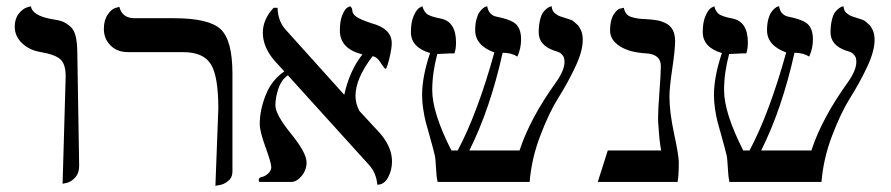

<svg xmlns="http://www.w3.org/2000/svg" viewBox="-20 -579 2835 611"><path d="M179.2 5.9 189 -335.9Q189 -376 171.4 -390.9Q153.8 -405.8 110.8 -413.1Q73.7 -418.9 50.3 -441.4Q26.9 -463.9 26.9 -494.1Q26.9 -519 39.3 -534.9Q51.8 -550.8 64.9 -555.2L78.1 -559.1Q83 -530.3 140.1 -519Q166 -515.1 177.5 -511Q189 -506.8 202.4 -495.8Q215.8 -484.9 220.9 -463.4Q226.1 -441.9 226.1 -405.8L231.9 -50.8Q231.9 -27.8 219 -13.9Q206.1 0 192.4 2.9Z M665.5 12.2 674.8 -233.9Q674.8 -335.9 651.1 -374.5Q627.4 -413.1 562.5 -413.1H387.7Q352.5 -413.1 331.5 -434.6Q310.5 -456.1 310.5 -486.8Q310.5 -514.6 322.5 -532.2Q334.5 -549.8 347.2 -553.7L359.9 -557.1Q368.7 -521 408.7 -521H534.7Q644.5 -521 682.1 -486.1Q719.7 -451.2 719.7 -344.2V-33.2Q719.7 -14.2 706.3 -3.2Q692.9 7.8 679.2 9.8Z M1226.6 -441.9Q1226.6 -427.7 1222.4 -408Q1218.3 -388.2 1213.9 -374Q1209.5 -359.9 1207.5 -359.9Q1203.6 -359.9 1191.4 -379.4Q1179.2 -398.9 1165.5 -399.9Q1111.3 -329.1 1111.3 -273.9Q1111.3 -248.5 1124 -225.6L1189.5 -154.8Q1227.5 -110.8 1227.5 -64.9Q1227.5 -38.1 1215.1 -14.6Q1202.6 8.8 1180.7 8.8Q1177.7 -28.3 1154.3 -54.2L896 -339.4Q875.5 -325.2 866 -297.1Q856.4 -269 856.4 -244.1Q856.4 -214.4 906 -153.6Q955.6 -92.8 955.6 -62Q955.6 -38.1 939.9 -19Q924.3 0 906.2 0H805.7Q803.7 -3.9 803.2 -5.9Q803.2 -12.7 810.5 -15.1Q822.8 -17.1 833 -26.6Q843.3 -36.1 843.3 -46.9Q843.3 -60.1 825 -110.6Q806.6 -161.1 806.6 -184.1Q806.6 -229 825.7 -276.9Q844.7 -324.7 884.8 -351.6L854.5 -384.8Q816.4 -428.7 816.4 -475.1Q816.4 -517.1 850.6 -554.2H863.3Q864.3 -512.2 888.7 -484.9L1074.2 -278.8L1075.7 -277.8Q1092.3 -354 1133.3 -405.8Q1061.5 -423.8 1061.5 -481.9Q1061.5 -512.7 1069.6 -531.7Q1077.6 -550.8 1085.9 -555.2L1094.2 -559.1Q1101.1 -554.2 1101.3 -544.7Q1101.6 -535.2 1113.5 -526.1Q1125.5 -517.1 1162.6 -504.9Q1226.6 -487.8 1226.6 -441.9Z M1834.5 -452.1Q1834.5 -416 1810.5 -365.5Q1786.6 -314.9 1757.1 -268.1Q1727.5 -221.2 1699.5 -147.7Q1671.4 -74.2 1665.5 0H1372.6Q1368.7 -17.1 1367.4 -45.7Q1366.2 -74.2 1363.3 -85.9Q1358.4 -106.9 1348.9 -140.4Q1339.4 -173.8 1335 -190.4Q1330.6 -207 1326.9 -231Q1323.2 -254.9 1323.2 -275.9Q1323.2 -335 1348.6 -410.2Q1287.6 -428.2 1287.6 -477.1Q1287.6 -509.3 1296.9 -529.5Q1306.2 -549.8 1315.4 -554.7L1324.2 -559.1Q1329.1 -541 1340.3 -533.4Q1351.6 -525.9 1382.3 -520Q1431.2 -510.3 1431.2 -443.8Q1431.2 -423.8 1426.3 -409.2Q1411.1 -409.2 1394.8 -408.2Q1378.4 -407.2 1371.6 -407.2Q1355.5 -347.2 1355.5 -292Q1355.5 -220.2 1416.5 -100.1H1436.5Q1499.5 -218.3 1553.2 -412.1Q1492.2 -434.1 1492.2 -482.9Q1492.2 -502.9 1496.3 -518.1Q1500.5 -533.2 1505.9 -540.5Q1511.2 -547.9 1516.8 -552.5Q1522.5 -557.1 1526.4 -558.1L1530.3 -559.1Q1532.2 -550.3 1535.4 -543.7Q1538.6 -537.1 1544.4 -533Q1550.3 -528.8 1553.2 -527.8Q1556.2 -526.9 1564.7 -524.9Q1573.2 -522.9 1574.2 -522.9Q1612.3 -513.7 1624.5 -499.5Q1638.7 -482.9 1638.2 -452.1Q1638.2 -425.3 1626.5 -398.9Q1607.4 -411.1 1579.6 -411.1Q1539.6 -231.9 1473.6 -100.1H1633.3Q1666.5 -202.1 1750.5 -318.8Q1776.4 -356 1776.4 -381.8Q1776.4 -387.7 1775.4 -392.8Q1774.4 -397.9 1771.5 -401.4Q1768.6 -404.8 1766.4 -407.5Q1764.2 -410.2 1759.8 -412.1Q1755.4 -414.1 1753.9 -414.6Q1752.4 -415 1748 -416.5L1743.2 -418Q1694.3 -435.1 1694.3 -476.1Q1694.3 -498 1698.5 -515.1Q1702.6 -532.2 1708.5 -540Q1714.4 -547.9 1720.9 -552.5Q1727.5 -557.1 1731.4 -558.1L1735.4 -559.1Q1736.3 -551.3 1738.8 -545.7Q1741.2 -540 1746.8 -536.1Q1752.4 -532.2 1754.9 -530.5Q1757.3 -528.8 1765.9 -525.9Q1774.4 -522.9 1775.4 -522.9L1780.8 -521Q1786.1 -519 1788.8 -518.6Q1791.5 -518.1 1797.4 -515.6Q1803.2 -513.2 1806.4 -510Q1809.6 -506.8 1814.5 -502.9Q1819.3 -499 1822.3 -494.6Q1825.2 -490.2 1828.4 -483.6Q1831.5 -477.1 1833 -469Q1834.5 -460.9 1834.5 -452.1Z M2110.4 -272Q2110.4 -222.2 2125.2 -153.1Q2140.1 -84 2140.1 -63Q2140.1 -19 2136.2 0H1882.3L1914.1 -100.1H2084Q2078.1 -130.9 2075.2 -181.2Q2074.2 -188 2074.2 -204.1Q2074.2 -230 2078.6 -287.6Q2083 -345.2 2083 -369.1Q2083 -406.2 2036.1 -409.2Q1982.9 -412.1 1952.1 -432.1Q1921.4 -452.1 1921.4 -481.9Q1921.4 -514.2 1932.4 -532Q1943.4 -549.8 1954.1 -551.8L1965.3 -554.2Q1969.2 -532.2 1987.3 -525.6Q2005.4 -519 2035.2 -518.1Q2055.2 -517.1 2069.6 -514.6Q2084 -512.2 2098.6 -505.1Q2113.3 -498 2120.8 -483.6Q2128.4 -469.2 2128.4 -448.2Q2128.4 -420.4 2119.4 -360.6Q2110.4 -300.8 2110.4 -272Z M2763.2 -452.1Q2763.2 -416 2739.3 -365.5Q2715.3 -314.9 2685.8 -268.1Q2656.2 -221.2 2628.2 -147.7Q2600.1 -74.2 2594.2 0H2301.3Q2297.4 -17.1 2296.1 -45.7Q2294.9 -74.2 2292 -85.9Q2287.1 -106.9 2277.6 -140.4Q2268.1 -173.8 2263.7 -190.4Q2259.3 -207 2255.6 -231Q2252 -254.9 2252 -275.9Q2252 -335 2277.3 -410.2Q2216.3 -428.2 2216.3 -477.1Q2216.3 -509.3 2225.6 -529.5Q2234.9 -549.8 2244.1 -554.7L2252.9 -559.1Q2257.8 -541 2269 -533.4Q2280.3 -525.9 2311 -520Q2359.9 -510.3 2359.9 -443.8Q2359.9 -423.8 2355 -409.2Q2339.8 -409.2 2323.5 -408.2Q2307.1 -407.2 2300.3 -407.2Q2284.2 -347.2 2284.2 -292Q2284.2 -220.2 2345.2 -100.1H2365.2Q2428.2 -218.3 2481.9 -412.1Q2420.9 -434.1 2420.9 -482.9Q2420.9 -502.9 2425 -518.1Q2429.2 -533.2 2434.6 -540.5Q2439.9 -547.9 2445.6 -552.5Q2451.2 -557.1 2455.1 -558.1L2459 -559.1Q2460.9 -550.3 2464.1 -543.7Q2467.3 -537.1 2473.1 -533Q2479 -528.8 2481.9 -527.8Q2484.9 -526.9 2493.4 -524.9Q2502 -522.9 2502.9 -522.9Q2541 -513.7 2553.2 -499.5Q2567.4 -482.9 2566.9 -452.1Q2566.9 -425.3 2555.2 -398.9Q2536.1 -411.1 2508.3 -411.1Q2468.3 -231.9 2402.3 -100.1H2562Q2595.2 -202.1 2679.2 -318.8Q2705.1 -356 2705.1 -381.8Q2705.1 -387.7 2704.1 -392.8Q2703.1 -397.9 2700.2 -401.4Q2697.3 -404.8 2695.1 -407.5Q2692.9 -410.2 2688.5 -412.1Q2684.1 -414.1 2682.6 -414.6Q2681.2 -415 2676.8 -416.5L2671.9 -418Q2623 -435.1 2623 -476.1Q2623 -498 2627.2 -515.1Q2631.3 -532.2 2637.2 -540Q2643.1 -547.9 2649.7 -552.5Q2656.2 -557.1 2660.2 -558.1L2664.1 -559.1Q2665 -551.3 2667.5 -545.7Q2669.9 -540 2675.5 -536.1Q2681.2 -532.2 2683.6 -530.5Q2686 -528.8 2694.6 -525.9Q2703.1 -522.9 2704.1 -522.9L2709.5 -521Q2714.8 -519 2717.5 -518.6Q2720.2 -518.1 2726.1 -515.6Q2731.9 -513.2 2735.1 -510Q2738.3 -506.8 2743.2 -502.9Q2748 -499 2751 -494.6Q2753.9 -490.2 2757.1 -483.6Q2760.3 -477.1 2761.7 -469Q2763.2 -460.9 2763.2 -452.1Z"/></svg>

Font: Linux Biolinum
Style: Bold
Weight: 700
Designer: Philipp H. Poll
Foundry: Philipp H. Poll
Version: Version 1.3.2 ; ttfautohint (v0.9)